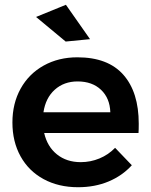

<svg xmlns="http://www.w3.org/2000/svg" viewBox="-20 -779 632 804"><path d="M561 -261Q561 -235 560 -222H165Q178 -165 218.5 -132.5Q259 -100 318 -100Q359 -100 396.5 -115.5Q434 -131 462 -160L532 -87Q492 -43 434.5 -19Q377 5 307 5Q225 5 162.5 -29Q100 -63 66 -124.5Q32 -186 32 -266Q32 -346 66.5 -408Q101 -470 163 -504.5Q225 -539 304 -539Q432 -539 496.5 -466Q561 -393 561 -261ZM442 -309Q440 -368 403 -403Q366 -438 305 -438Q248 -438 209.5 -403.5Q171 -369 162 -309ZM256 -759 357 -615 255 -605 131 -708Z"/></svg>

Font: Montserrat Medium
Style: Regular
Weight: 500
Designer: Julieta Ulanovsky
Foundry: Julieta Ulanovsky
Version: Version 6.001